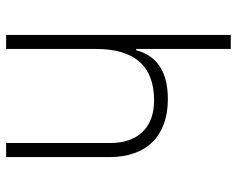

<svg xmlns="http://www.w3.org/2000/svg" viewBox="-93 -679 772 626"><g transform="rotate(90 293.0 -366.0)"><path d="M446.3 0H492.2V-336.9C492.2 -458 423.3 -527.3 303.2 -527.3C215.3 -527.3 162.6 -493.2 143.6 -423.8H139.6V-732.4H93.8V0H139.6V-293C139.6 -419.9 196.3 -482.4 307.6 -482.4C395 -482.4 446.3 -430.7 446.3 -338.9Z"/></g></svg>

Font: Cascadia Mono PL ExtraLight
Style: Regular
Weight: 200
Monospace: yes
Designer: Aaron Bell
Foundry: Saja Typeworks
Version: Version 2404.023